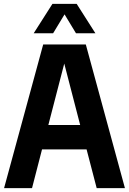

<svg xmlns="http://www.w3.org/2000/svg" viewBox="-20 -969 664 989"><path d="M1 0 202.5 -740H422L623.5 0H478L426 -199.5H196.5L145 0ZM229 -325H393L311 -641.5ZM153.5 -797.5 250 -949H375L471.5 -797.5H371.5L312.5 -895L253.5 -797.5Z"/></svg>

Font: Encode Sans Cnd
Style: Bold
Weight: 700
Width: 3
Designer: Multiple Designers
Foundry: Impallari Type
Version: Version 3.002; ttfautohint (v1.8.3) -l 8 -r 50 -G 200 -x 14 